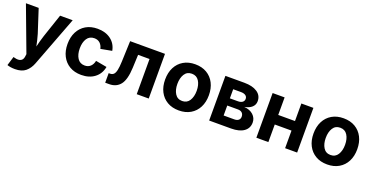

<svg xmlns="http://www.w3.org/2000/svg" viewBox="-29 -1274 4260 2204"><g transform="rotate(20 2101.0 -172.5)"><path d="M58.6 193.4 92.3 83 110.4 87.4Q154.8 99.6 183.1 85.7Q211.4 71.8 216.3 30.8L220.2 1.5L15.1 -545.9H170.9L262.7 -262.7Q273.9 -227.1 281.7 -191.7Q289.6 -156.2 297.4 -120.1Q306.2 -156.7 315.7 -192.1Q325.2 -227.5 336.9 -262.7L432.6 -545.9H586.4L354.5 64.5Q329.6 130.4 283 169.2Q236.3 208 154.3 208Q125 208 99.6 203.9Q74.2 199.7 58.6 193.4Z M890.6 10.7Q808.1 10.7 748.3 -24.7Q688.5 -60.1 656 -123.3Q623.5 -186.5 623.5 -270.5Q623.5 -355 656 -418.5Q688.5 -481.9 748.3 -517.3Q808.1 -552.7 890.6 -552.7Q987.8 -552.7 1052.7 -504.2Q1117.7 -455.6 1133.3 -371.1L997.1 -345.7Q987.8 -388.2 961.2 -412.8Q934.6 -437.5 892.1 -437.5Q833.5 -437.5 803.2 -391.4Q772.9 -345.2 772.9 -271Q772.9 -197.8 803.2 -151.1Q833.5 -104.5 892.1 -104.5Q934.6 -104.5 961.9 -130.1Q989.3 -155.8 998 -199.7L1134.3 -174.8Q1118.7 -88.4 1053.7 -38.8Q988.8 10.7 890.6 10.7Z M1182.1 0V-116.7H1199.7Q1225.6 -116.7 1242.2 -132.6Q1258.8 -148.4 1267.6 -187.3Q1276.4 -226.1 1278.8 -294.4L1288.1 -545.9H1713.9V0H1567.4V-429.7H1427.7L1420.9 -270Q1414.6 -122.6 1366.2 -61.3Q1317.9 0 1230.5 0Z M2083 10.7Q2001 10.7 1940.9 -24.7Q1880.9 -60.1 1848.4 -123.3Q1815.9 -186.5 1815.9 -270.5Q1815.9 -355 1848.4 -418.5Q1880.9 -481.9 1940.9 -517.3Q2001 -552.7 2083 -552.7Q2165 -552.7 2225.1 -517.3Q2285.2 -481.9 2317.6 -418.5Q2350.1 -355 2350.1 -270.5Q2350.1 -186.5 2317.6 -123.3Q2285.2 -60.1 2225.1 -24.7Q2165 10.7 2083 10.7ZM2083 -104.5Q2141.6 -104.5 2171.4 -151.9Q2201.2 -199.2 2201.2 -271Q2201.2 -343.3 2171.4 -390.4Q2141.6 -437.5 2083 -437.5Q2024.4 -437.5 1994.9 -390.4Q1965.3 -343.3 1965.3 -271Q1965.3 -199.2 1994.9 -151.9Q2024.4 -104.5 2083 -104.5Z M2452.1 0V-545.9H2683.6Q2783.2 -545.9 2841.6 -507.3Q2899.9 -468.8 2899.9 -398.4Q2899.9 -354.5 2867.7 -324.7Q2835.4 -294.9 2776.9 -284.7Q2848.1 -279.3 2888.9 -241.2Q2929.7 -203.1 2929.7 -148.4Q2929.7 -79.1 2875 -39.6Q2820.3 0 2719.2 0ZM2588.4 -111.3H2719.2Q2751.5 -111.3 2769.8 -126.5Q2788.1 -141.6 2788.1 -168.5Q2788.1 -198.7 2769.8 -215.8Q2751.5 -232.9 2719.2 -232.9H2588.4ZM2588.4 -320.8H2686.5Q2721.7 -320.8 2741.5 -335.9Q2761.2 -351.1 2761.2 -377Q2761.2 -402.8 2740.5 -417.5Q2719.7 -432.1 2683.6 -432.1H2588.4Z M3175.3 -545.9V-331.5H3379.9V-545.9H3526.9V0H3379.9V-214.8H3175.3V0H3028.8V-545.9Z M3895.5 10.7Q3813.5 10.7 3753.4 -24.7Q3693.4 -60.1 3660.9 -123.3Q3628.4 -186.5 3628.4 -270.5Q3628.4 -355 3660.9 -418.5Q3693.4 -481.9 3753.4 -517.3Q3813.5 -552.7 3895.5 -552.7Q3977.5 -552.7 4037.6 -517.3Q4097.7 -481.9 4130.1 -418.5Q4162.6 -355 4162.6 -270.5Q4162.6 -186.5 4130.1 -123.3Q4097.7 -60.1 4037.6 -24.7Q3977.5 10.7 3895.5 10.7ZM3895.5 -104.5Q3954.1 -104.5 3983.9 -151.9Q4013.7 -199.2 4013.7 -271Q4013.7 -343.3 3983.9 -390.4Q3954.1 -437.5 3895.5 -437.5Q3836.9 -437.5 3807.4 -390.4Q3777.8 -343.3 3777.8 -271Q3777.8 -199.2 3807.4 -151.9Q3836.9 -104.5 3895.5 -104.5Z"/></g></svg>

Font: Inter-Bold
Style: Bold
Weight: 700
Designer: Rasmus Andersson
Foundry: rsms
Version: Version 4.000;git-a52131595